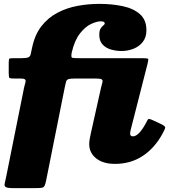

<svg xmlns="http://www.w3.org/2000/svg" viewBox="-20 -820 896 990"><path d="M12.5 88 104.5 -370Q107.5 -384 110.8 -394Q114 -404 109.8 -409.5Q105.5 -415 86 -415H56Q34.5 -415 29.8 -417.5Q25 -420 25 -442V-498Q25 -516.5 29.5 -518.2Q34 -520 52 -520H90Q116 -520 125.8 -524.2Q135.5 -528.5 138.2 -540Q141 -551.5 145 -572Q159 -640.5 193.5 -684.8Q228 -729 276.2 -754.2Q324.5 -779.5 380.2 -789.8Q436 -800 492 -800Q557.5 -800 612.8 -788.2Q668 -776.5 701.5 -747Q735 -717.5 735 -664Q735 -627.5 716.2 -603.8Q697.5 -580 668.2 -568.5Q639 -557 607 -557Q578 -557 551.8 -564.8Q525.5 -572.5 508.8 -590.8Q492 -609 492 -640Q492 -663 499 -673.5Q506 -684 513 -689Q520 -694 520 -700Q520 -710 499 -710Q479 -710 449.8 -696.5Q420.5 -683 392.8 -648.2Q365 -613.5 350 -550Q345 -524 352.5 -522Q360 -520 390 -520H714Q740.5 -520 743.5 -516.5Q746.5 -513 741 -492L654 -151Q651 -139 651 -131Q651 -117 665 -117Q694.5 -117 729.5 -180Q738.5 -196.5 742.2 -203.5Q746 -210.5 766 -201L810 -180.5Q832 -170 831.8 -162.8Q831.5 -155.5 820 -134.5Q780.5 -59.5 717.8 -17.2Q655 25 573 25Q511.5 25 475.8 -3.5Q440 -32 440 -77Q440 -91.5 443.8 -110Q447.5 -128.5 450 -140L501 -368Q505 -385 508 -395.2Q511 -405.5 505.2 -410.2Q499.5 -415 476 -415H364Q341 -415 332 -411.5Q323 -408 320.5 -398.5Q318 -389 314 -370L218 110Q214 130 209.5 138.5Q205 147 193.8 148.5Q182.5 150 158 150H48Q17.5 150 9.2 144.2Q1 138.5 4.5 124.8Q8 111 12.5 88Z"/></svg>

Font: Besley* Fatface
Style: Italic
Weight: 900
Italic angle: -13°
Designer: Owen Earl
Foundry: indestructible type*
Version: Version 3.000; ttfautohint (v1.8.3)